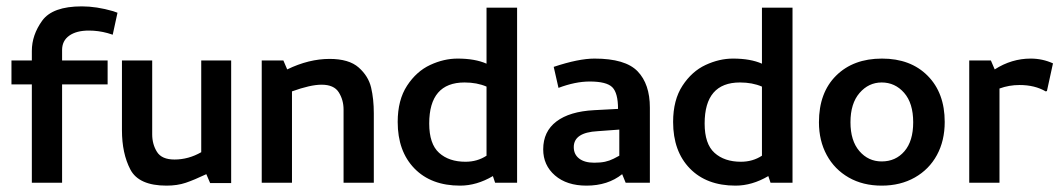

<svg xmlns="http://www.w3.org/2000/svg" viewBox="-20 -574 3336 603"><path d="M16 -384V-309H80V0H175V-309H318V-384H175V-417Q175 -446 197.5 -462Q220 -478 259 -478Q289 -478 318 -470L334 -465L349 -534L335 -539Q283 -554 237 -554Q145 -554 112.5 -509Q80 -464 80 -414V-384Z M706 1V-384H612V-96Q572 -73 528 -73Q488 -73 473 -97Q458 -121 458 -152V-384H363V-165Q363 -92 389.5 -41.5Q416 9 503 9Q537 9 563.5 0Q590 -9 628 -27L640 1Z M802 -384V0H897V-287Q955 -308 990 -308Q1029 -308 1044 -284Q1059 -260 1059 -230V0H1154V-218Q1154 -263 1145.5 -299Q1137 -335 1106.5 -362Q1076 -389 1015 -389Q950 -389 882 -356L870 -384Z M1508 -374Q1472 -390 1417 -390Q1374 -390 1331 -370Q1288 -350 1258.5 -305Q1229 -260 1229 -191Q1229 -99 1281.5 -45Q1334 9 1425 9Q1477 9 1528 -21L1535 0H1604V-550H1508ZM1508 -302V-85Q1479 -66 1442 -66Q1390 -66 1359 -94Q1328 -122 1328 -186Q1328 -315 1439 -315Q1478 -315 1508 -302Z M1719 -364 1734 -298Q1787 -318 1832 -318Q1885 -318 1903 -300Q1921 -282 1921 -232L1846 -228Q1769 -224 1727.5 -192.5Q1686 -161 1686 -105Q1686 -55 1723 -23Q1760 9 1822 9Q1889 9 1934 -27L1945 0H2021V-236Q2021 -310 1982.5 -350Q1944 -390 1847 -390Q1797 -390 1719 -364ZM1846 -63Q1816 -63 1799 -76Q1782 -89 1782 -112Q1782 -158 1857 -162L1925 -167V-85Q1920 -82 1907 -75.5Q1894 -69 1880 -66Q1866 -63 1846 -63Z M2373 -374Q2337 -390 2282 -390Q2239 -390 2196 -370Q2153 -350 2123.5 -305Q2094 -260 2094 -191Q2094 -99 2146.5 -45Q2199 9 2290 9Q2342 9 2393 -21L2400 0H2469V-550H2373ZM2373 -302V-85Q2344 -66 2307 -66Q2255 -66 2224 -94Q2193 -122 2193 -186Q2193 -315 2304 -315Q2343 -315 2373 -302Z M2947 -191Q2947 -282 2893.5 -336Q2840 -390 2750 -390Q2660 -390 2606 -336.5Q2552 -283 2552 -190Q2552 -132 2576.5 -87Q2601 -42 2645.5 -16.5Q2690 9 2749 9Q2808 9 2853 -16.5Q2898 -42 2922.5 -87Q2947 -132 2947 -191ZM2848 -190Q2848 -131 2820.5 -99Q2793 -67 2749 -67Q2707 -67 2679 -99.5Q2651 -132 2651 -190Q2651 -249 2679.5 -282Q2708 -315 2749 -315Q2791 -315 2819.5 -282.5Q2848 -250 2848 -190Z M3024 -384V0H3119V-296Q3149 -307 3182 -307Q3230 -307 3264 -287L3268 -288L3287 -375Q3254 -390 3217 -390Q3157 -390 3104 -356L3092 -384Z"/></svg>

Font: Cambay Devanagari
Style: Regular
Weight: 700
Designer: Pooja Saxena
Foundry: Pooja Saxena
Version: Version 1.095;PS 001.095;hotconv 1.0.70;makeotf.lib2.5.58329